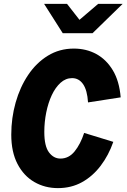

<svg xmlns="http://www.w3.org/2000/svg" viewBox="-20 -959 651 988"><path d="M278 9Q211 9 156.5 -22.5Q102 -54 70 -115.5Q38 -177 38 -266Q38 -352 60.5 -431.5Q83 -511 125 -573.5Q167 -636 226.5 -672.5Q286 -709 360 -709Q424 -709 475.5 -681Q527 -653 560.5 -597.5Q594 -542 601 -458L433 -432Q429 -495 407.5 -526Q386 -557 351 -557Q318 -557 291.5 -533Q265 -509 246.5 -469.5Q228 -430 218 -380.5Q208 -331 208 -280Q208 -207 232 -175Q256 -143 291 -143Q334 -143 364 -180Q394 -217 413 -275L563 -229Q539 -160 498 -106Q457 -52 402 -21.5Q347 9 278 9ZM303 -788 207 -939H325L389 -857L485 -939H611L456 -788Z"/></svg>

Font: Red Hat Mono
Style: Italic
Weight: 400
Italic angle: -12°
Monospace: yes
Designer: Pentagram, MCKL
Foundry: MCKL
Version: Version 1.030